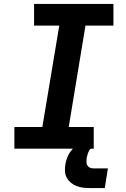

<svg xmlns="http://www.w3.org/2000/svg" viewBox="-20 -755 640 975"><path d="M53 0V-110H195L281 -625H153V-735H556V-625H414L329 -110H456V0ZM512 200H437Q419 200 401.5 198Q384 196 368 189.5Q352 183 339.5 172.5Q327 162 319 147.5Q311 133 310 115Q309 97 312 79Q315 63 320.5 47.5Q326 32 335.5 18Q345 4 358.5 -7.5Q372 -19 387.5 -26Q403 -33 419 -36Q435 -39 451 -39L445 0Q438 0 434 7Q430 14 427.5 20.5Q425 27 423.5 34Q422 41 420 47Q419 57 419 66.5Q419 76 423 84Q427 92 435.5 96Q444 100 453 100H528Z"/></svg>

Font: Iosevka Slab XBdExObl
Style: Regular
Weight: 800
Width: 7
Italic angle: -9°
Monospace: yes
Designer: Belleve Invis
Foundry: Belleve Invis
Version: Version 11.1.0; ttfautohint (v1.8.3)